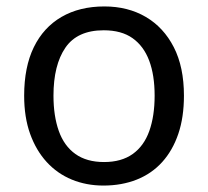

<svg xmlns="http://www.w3.org/2000/svg" viewBox="-20 -566 645 596"><path d="M551 -269Q551 -202 533.5 -150.5Q516 -99 483.5 -63Q451 -27 404.5 -8.5Q358 10 301 10Q248 10 203 -8.5Q158 -27 125 -63Q92 -99 73.5 -150.5Q55 -202 55 -269Q55 -358 85 -419.5Q115 -481 171 -513.5Q227 -546 304 -546Q377 -546 432.5 -513.5Q488 -481 519.5 -419.5Q551 -358 551 -269ZM146 -269Q146 -206 162.5 -159.5Q179 -113 214 -88Q249 -63 303 -63Q357 -63 392 -88Q427 -113 443.5 -159.5Q460 -206 460 -269Q460 -333 443 -378Q426 -423 391.5 -447.5Q357 -472 302 -472Q220 -472 183 -418Q146 -364 146 -269Z"/></svg>

Font: ukorean05
Style: Book
Weight: 400
Designer: Jelle Bosma - Monotype Design Team
Foundry: Monotype Imaging Inc.
Version: Version 2.003